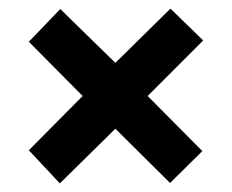

<svg xmlns="http://www.w3.org/2000/svg" viewBox="-20 -576 540 446"><path d="M119 -150 47 -227 172 -353 47 -479 120 -555 248 -430 376 -556 452 -482 323 -353 450 -225 375 -151 248 -277Z"/></svg>

Font: Noto Sans Mono Condensed Extra
Style: Regular
Weight: 800
Width: 3
Designer: Monotype Design Team
Foundry: Monotype Imaging Inc.
Version: Version 1.900